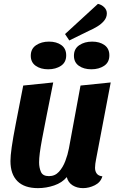

<svg xmlns="http://www.w3.org/2000/svg" viewBox="-20 -952 613 992"><path d="M176 20Q106 20 70 -16Q34 -52 34 -120Q34 -146 40.5 -192Q47 -238 62 -315Q77 -392 100 -510L255 -526Q234 -421 220 -350.5Q206 -280 197.5 -234.5Q189 -189 185.5 -161Q182 -133 182 -113Q182 -86 191.5 -64Q201 -42 233 -42Q264 -42 284.5 -64.5Q305 -87 317.5 -120Q330 -153 336 -185L396 -510L552 -526L476 -127Q474 -118 472.5 -106Q471 -94 471 -85Q471 -67 480 -55Q489 -43 509 -41Q500 -10 470 5Q440 20 409 20Q378 20 355 5.5Q332 -9 325 -37Q301 -8 260 6Q219 20 176 20ZM338 -743 316 -776 486 -932Q505 -928 518.5 -914.5Q532 -901 532 -883Q532 -862 518 -845Q504 -828 482.5 -815Q461 -802 440 -793ZM229 -594Q190 -594 164.5 -612Q139 -630 139 -664Q139 -700 166.5 -718.5Q194 -737 233 -737Q272 -737 297 -719Q322 -701 322 -666Q322 -630 295 -612Q268 -594 229 -594ZM452 -594Q413 -594 387.5 -612Q362 -630 362 -664Q362 -700 389.5 -718.5Q417 -737 456 -737Q495 -737 520 -719Q545 -701 545 -666Q545 -630 518 -612Q491 -594 452 -594Z"/></svg>

Font: Sansita Swashed SemiBold
Style: Regular
Weight: 600
Designer: Pablo Cosgaya
Foundry: Omnibus-Type
Version: Version 1.003; ttfautohint (v1.8.3)